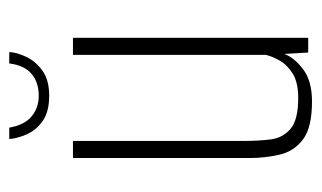

<svg xmlns="http://www.w3.org/2000/svg" viewBox="-156 -512 677 404"><g transform="rotate(-90 182.0 -310.5)"><path d="M170 8Q115 8 90 -11Q65 -30 58 -60.5Q51 -91 51 -123V-495H87V-132Q87 -106 90 -80Q93 -54 112 -37.5Q131 -21 177 -21Q210 -21 228.5 -32.5Q247 -44 256 -60Q265 -76 268 -89V-495H304V0H273L270 -50Q262 -29 237.5 -10.5Q213 8 170 8ZM182 -545Q148 -545 128.5 -559Q109 -573 100.5 -593Q92 -613 91 -629H115Q120 -598 138 -582.5Q156 -567 182 -567Q210 -567 228 -582Q246 -597 250 -629H274Q273 -612 263.5 -592.5Q254 -573 234.5 -559Q215 -545 182 -545Z"/></g></svg>

Font: Alumni Sans Thin ExtraLight
Style: Regular
Weight: 250
Version: Version 1.018